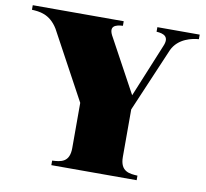

<svg xmlns="http://www.w3.org/2000/svg" viewBox="-78 -785 933 871"><g transform="rotate(10 388.5 -350.0)"><path d="M213 -21V0H606V-21C570 -23 526 -25 526 -93V-312L652 -607C679 -665 744 -677 773 -679V-700H578V-679C612 -677 640 -666 619 -619L519 -376L387 -619C357 -669 390 -677 423 -679V-700H4V-679C37 -677 86 -675 124 -613L293 -301V-93C293 -26 252 -23 213 -21Z"/></g></svg>

Font: Sprat Black
Style: Regular
Weight: 900
Designer: Ethan Nakache
Foundry: Collletttivo
Version: Version 2.000;Glyphs 3.2 (3217)